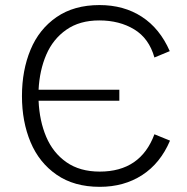

<svg xmlns="http://www.w3.org/2000/svg" viewBox="-20 -721 732 751"><path d="M65.9 -345.2Q65.9 -445.8 99.4 -526.4Q132.8 -606.9 201.2 -654.1Q269.5 -701.2 369.1 -701.2Q464.4 -701.2 534.7 -655.5Q605 -609.9 644 -521L584 -496.1Q563 -570.8 505.1 -606Q447.3 -641.1 368.2 -641.1Q291.5 -641.1 239.5 -604.7Q187.5 -568.4 161.1 -507.3Q134.8 -446.3 130.9 -370.1H446.8V-327.1H130.9Q134.3 -248 160.9 -185.5Q187.5 -123 240 -86.4Q292.5 -49.8 370.1 -49.8Q529.8 -49.8 584 -195.8L645 -170.9Q607.4 -82.5 536.4 -36.4Q465.3 9.8 370.1 9.8Q270 9.8 201.7 -37.4Q133.3 -84.5 99.6 -164.8Q65.9 -245.1 65.9 -345.2Z"/></svg>

Font: Acari Sans Light
Style: Regular
Weight: 300
Designer: Alfredo Marco Pradil and Stefan Peev
Foundry: Hanken Design Co.
Version: Version 1.045;January 11, 2019;FontCreator 11.5.0.2425 64-bi